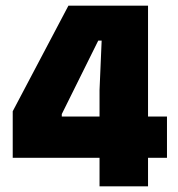

<svg xmlns="http://www.w3.org/2000/svg" viewBox="-20 -659 628 679"><path d="M332 0V-340.5L339.5 -515.5H327.5L198.5 -255.5V-186L129.5 -247H570.5V-101H25V-265.5L222 -639H503.5V0Z"/></svg>

Font: Anek Gurmukhi ExtraBold
Style: Regular
Weight: 800
Designer: Sarang Kulkarni (Gurmukhi), Yesha Goshar (Latin)
Foundry: Ek Type
Version: Version 1.003